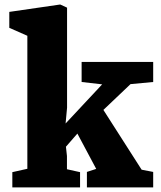

<svg xmlns="http://www.w3.org/2000/svg" viewBox="-20 -816 703 836"><path d="M33.7 -66.4 99.1 -81.1V-660.2L20.5 -694.8V-764.2L242.2 -796.4L272 -782.7V-347.2L265.6 -278.3L424.8 -448.7L335.4 -459V-546.4H647V-459L548.3 -449.7L430.2 -337.4L596.7 -77.1L647 -67.4V0H358.4V-67.4L398.9 -80.6L316.9 -234.4L267.1 -177.2L271.5 -136.7V-79.1L328.6 -66.4V0H33.7Z"/></svg>

Font: Merriweather
Style: Heavy
Weight: 900
Version: Version 1.003